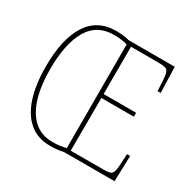

<svg xmlns="http://www.w3.org/2000/svg" viewBox="-161 -888 1065 1061"><g transform="rotate(30 371.5 -357.5)"><path d="M287 9Q207 9 154 -36Q101 -81 74.5 -163.5Q48 -246 48 -359Q48 -536 108.5 -630Q169 -724 288 -724Q335 -724 372 -714H666L671 -550H651L648 -608Q646 -645 641 -662Q636 -679 621.5 -684Q607 -689 575 -689H401V-387H608V-362H401L400 -25H604Q634 -25 648 -29Q662 -33 667.5 -47Q673 -61 675 -90L679 -164H699L694 0H373Q334 9 287 9ZM287 -16Q316 -16 336.5 -19Q357 -22 374 -26V-688Q335 -699 288 -699Q179 -699 127.5 -609.5Q76 -520 76 -358Q76 -254 99.5 -177Q123 -100 170 -58Q217 -16 287 -16Z"/></g></svg>

Font: Noto Serif Ethiopic Condensed Thin
Style: Regular
Weight: 100
Width: 3
Designer: Monotype Design Team
Foundry: Monotype Imaging Inc.
Version: Version 2.102; ttfautohint (v1.8.4.7-5d5b)